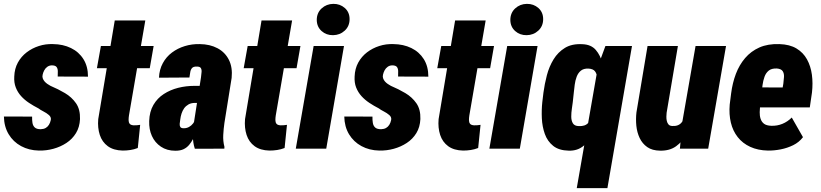

<svg xmlns="http://www.w3.org/2000/svg" viewBox="-26 -765 4223 988"><path d="M235.4 -147.5Q238.3 -162.1 225.8 -172.9Q213.4 -183.6 197 -191.9Q180.7 -200.2 172.4 -207Q146.5 -220.2 123.3 -235.6Q100.1 -251 82.5 -270.5Q64.9 -290 55.2 -314.9Q45.4 -339.8 47.4 -371.6Q48.8 -411.6 65.9 -442.9Q83 -474.1 111.1 -495.6Q139.2 -517.1 174.1 -528.3Q209 -539.6 247.1 -538.1Q298.3 -537.6 339.1 -517.8Q379.9 -498 403.3 -460.7Q426.8 -423.3 426.8 -370.6L271 -371.1Q271.5 -384.8 271.5 -398.2Q271.5 -411.6 265.1 -420.2Q258.8 -428.7 240.2 -428.7Q227.1 -428.2 217.3 -421.1Q207.5 -414.1 201.7 -403.1Q195.8 -392.1 193.4 -380.4Q190.9 -370.1 194.1 -361.6Q197.3 -353 203.4 -345.9Q209.5 -338.9 217.5 -333.3Q225.6 -327.6 233.9 -323.2Q273.4 -306.6 308.3 -285.9Q343.3 -265.1 365.2 -233.6Q387.2 -202.1 385.7 -152.3Q383.8 -110.8 365 -80.1Q346.2 -49.3 315.7 -29.3Q285.2 -9.3 248.5 0.7Q211.9 10.7 174.3 9.8Q123 8.8 82.5 -13.2Q42 -35.2 18.6 -74.2Q-4.9 -113.3 -5.9 -165.5L139.2 -165Q138.7 -147 141.1 -132.3Q143.6 -117.7 153.1 -108.9Q162.6 -100.1 183.6 -100.1Q198.7 -100.6 209 -106.4Q219.2 -112.3 225.8 -122.8Q232.4 -133.3 235.4 -147.5Z M764.6 -528.3 744.6 -414.1H472.7L493.2 -528.3ZM564.5 -659.7H721.7L637.7 -171.4Q635.7 -158.7 635.7 -147.2Q635.7 -135.7 641.1 -128.4Q646.5 -121.1 662.1 -120.1Q670.4 -119.6 679 -120.6Q687.5 -121.6 695.3 -122.6L683.1 -3.4Q664.6 3.9 645.3 6.8Q626 9.8 605.5 9.8Q558.1 8.8 528.8 -12.7Q499.5 -34.2 487.5 -70.8Q475.6 -107.4 479.5 -151.9Z M971.7 -132.8 1008.3 -367.2Q1009.3 -379.9 1011 -392.3Q1012.7 -404.8 1008.1 -413.8Q1003.4 -422.9 985.8 -422.4Q968.8 -422.9 961.7 -414.3Q954.6 -405.8 952.9 -392.6Q951.2 -379.4 948.7 -366.2L792 -365.2Q793.9 -407.2 811.8 -439.9Q829.6 -472.7 858.9 -494.6Q888.2 -516.6 925 -527.8Q961.9 -539.1 1002 -538.1Q1054.2 -537.6 1093.3 -516.8Q1132.3 -496.1 1151.9 -457Q1171.4 -418 1166 -364.3L1128.9 -132.8Q1124.5 -102.5 1122.8 -70.8Q1121.1 -39.1 1128.9 -9.3L1128.4 0L976.6 0.5Q966.3 -31.2 966.6 -65.4Q966.8 -99.6 971.7 -132.8ZM1022.5 -322.8 1007.8 -234.9 974.6 -235.4Q956.5 -234.9 943.4 -227.3Q930.2 -219.7 921.6 -207.8Q913.1 -195.8 908.2 -180.7Q903.3 -165.5 901.4 -148.9Q899.4 -138.2 898.7 -128.2Q897.9 -118.2 901.9 -111.6Q905.8 -105 919.9 -105Q934.6 -105 946.8 -111.8Q959 -118.7 967.3 -129.4Q975.6 -140.1 977.5 -153.8L986.8 -87.4Q977.5 -68.8 968.3 -51.3Q959 -33.7 947.3 -19.5Q935.5 -5.4 918.7 2.7Q901.9 10.7 876.5 10.7Q833 10.7 802 -10.3Q771 -31.2 755.6 -65.4Q740.2 -99.6 741.7 -142.1Q743.2 -190.4 763.4 -225.1Q783.7 -259.8 816.9 -281.2Q850.1 -302.7 890.6 -313Q931.2 -323.2 975.1 -323.2Z M1520 -528.3 1500 -414.1H1228L1248.5 -528.3ZM1319.8 -659.7H1477.1L1393.1 -171.4Q1391.1 -158.7 1391.1 -147.2Q1391.1 -135.7 1396.5 -128.4Q1401.9 -121.1 1417.5 -120.1Q1425.8 -119.6 1434.3 -120.6Q1442.9 -121.6 1450.7 -122.6L1438.5 -3.4Q1419.9 3.9 1400.6 6.8Q1381.3 9.8 1360.8 9.8Q1313.5 8.8 1284.2 -12.7Q1254.9 -34.2 1242.9 -70.8Q1231 -107.4 1234.9 -151.9Z M1744.1 -528.3 1652.8 0H1496.1L1587.9 -528.3ZM1604 -662.1Q1604 -698.7 1628.9 -721.7Q1653.8 -744.6 1689 -745.1Q1723.6 -745.6 1748.3 -723.9Q1772.9 -702.1 1772.9 -666.5Q1772.9 -630.4 1748 -607.4Q1723.1 -584.5 1688 -584Q1653.3 -583.5 1628.9 -605.2Q1604.5 -627 1604 -662.1Z M1986.8 -147.5Q1989.7 -162.1 1977.3 -172.9Q1964.8 -183.6 1948.5 -191.9Q1932.1 -200.2 1923.8 -207Q1897.9 -220.2 1874.8 -235.6Q1851.6 -251 1834 -270.5Q1816.4 -290 1806.6 -314.9Q1796.9 -339.8 1798.8 -371.6Q1800.3 -411.6 1817.4 -442.9Q1834.5 -474.1 1862.5 -495.6Q1890.6 -517.1 1925.5 -528.3Q1960.4 -539.6 1998.5 -538.1Q2049.8 -537.6 2090.6 -517.8Q2131.3 -498 2154.8 -460.7Q2178.2 -423.3 2178.2 -370.6L2022.5 -371.1Q2022.9 -384.8 2022.9 -398.2Q2022.9 -411.6 2016.6 -420.2Q2010.3 -428.7 1991.7 -428.7Q1978.5 -428.2 1968.8 -421.1Q1959 -414.1 1953.1 -403.1Q1947.3 -392.1 1944.8 -380.4Q1942.4 -370.1 1945.6 -361.6Q1948.7 -353 1954.8 -345.9Q1960.9 -338.9 1969 -333.3Q1977.1 -327.6 1985.4 -323.2Q2024.9 -306.6 2059.8 -285.9Q2094.7 -265.1 2116.7 -233.6Q2138.7 -202.1 2137.2 -152.3Q2135.3 -110.8 2116.5 -80.1Q2097.7 -49.3 2067.1 -29.3Q2036.6 -9.3 2000 0.7Q1963.4 10.7 1925.8 9.8Q1874.5 8.8 1834 -13.2Q1793.5 -35.2 1770 -74.2Q1746.6 -113.3 1745.6 -165.5L1890.6 -165Q1890.1 -147 1892.6 -132.3Q1895 -117.7 1904.5 -108.9Q1914.1 -100.1 1935.1 -100.1Q1950.2 -100.6 1960.4 -106.4Q1970.7 -112.3 1977.3 -122.8Q1983.9 -133.3 1986.8 -147.5Z M2516.1 -528.3 2496.1 -414.1H2224.1L2244.6 -528.3ZM2315.9 -659.7H2473.1L2389.2 -171.4Q2387.2 -158.7 2387.2 -147.2Q2387.2 -135.7 2392.6 -128.4Q2397.9 -121.1 2413.6 -120.1Q2421.9 -119.6 2430.4 -120.6Q2439 -121.6 2446.8 -122.6L2434.6 -3.4Q2416 3.9 2396.7 6.8Q2377.4 9.8 2356.9 9.8Q2309.6 8.8 2280.3 -12.7Q2251 -34.2 2239 -70.8Q2227.1 -107.4 2231 -151.9Z M2740.2 -528.3 2648.9 0H2492.2L2584 -528.3ZM2600.1 -662.1Q2600.1 -698.7 2625 -721.7Q2649.9 -744.6 2685.1 -745.1Q2719.7 -745.6 2744.4 -723.9Q2769 -702.1 2769 -666.5Q2769 -630.4 2744.1 -607.4Q2719.2 -584.5 2684.1 -584Q2649.4 -583.5 2625 -605.2Q2600.6 -627 2600.1 -662.1Z M2941.9 203.1 3051.8 -426.3 3089.4 -528.3H3226.1L3099.6 203.1ZM2764.6 -239.7 2770.5 -288.6Q2776.4 -333 2788.1 -377.7Q2799.8 -422.4 2822.5 -459.5Q2845.2 -496.6 2881.1 -518.6Q2917 -540.5 2970.7 -537.6Q3015.6 -536.1 3039.8 -508.1Q3064 -480 3074.2 -438.5Q3084.5 -397 3085.7 -354Q3086.9 -311 3085.9 -279.3L3081.1 -245.6Q3075.2 -211.4 3063.2 -167.2Q3051.3 -123 3030.3 -82.3Q3009.3 -41.5 2977.5 -14.9Q2945.8 11.7 2900.9 10.3Q2850.1 9.3 2820.6 -14.4Q2791 -38.1 2777.6 -75.7Q2764.2 -113.3 2762.2 -156.5Q2760.3 -199.7 2764.6 -239.7ZM2926.8 -289.6 2921.4 -239.3Q2919.9 -225.6 2916.7 -205.3Q2913.6 -185.1 2913.6 -164.8Q2913.6 -144.5 2921.9 -130.6Q2930.2 -116.7 2952.1 -116.2Q2984.9 -114.3 3001 -132.6Q3017.1 -150.9 3022.9 -178.5Q3028.8 -206.1 3029.8 -231.9L3038.1 -292Q3040.5 -307.6 3043.9 -327.4Q3047.4 -347.2 3046.4 -366.2Q3045.4 -385.3 3035.9 -397.9Q3026.4 -410.6 3002.4 -412.1Q2977.5 -413.1 2963.1 -401.4Q2948.7 -389.6 2941.4 -370.1Q2934.1 -350.6 2931.4 -329.1Q2928.7 -307.6 2926.8 -289.6Z M3484.9 -136.7 3553.2 -528.3H3710L3618.2 0H3472.7ZM3513.7 -238.3 3548.3 -238.8Q3544.4 -200.7 3534.7 -156.7Q3524.9 -112.8 3505.4 -74.5Q3485.8 -36.1 3453.1 -12.5Q3420.4 11.2 3371.1 10.3Q3330.1 9.8 3304.7 -8.1Q3279.3 -25.9 3265.6 -54.7Q3252 -83.5 3248.5 -117.9Q3245.1 -152.3 3249 -186.5L3306.2 -528.3H3462.4L3404.3 -184.6Q3403.3 -176.3 3403.1 -164.8Q3402.8 -153.3 3405.3 -142.6Q3407.7 -131.8 3414.1 -124.5Q3420.4 -117.2 3433.1 -116.7Q3465.8 -114.7 3481.9 -135.3Q3498 -155.8 3504.4 -184.8Q3510.7 -213.9 3513.7 -238.3Z M3925.8 9.8Q3874 8.8 3834.7 -9.3Q3795.4 -27.3 3770.3 -59.3Q3745.1 -91.3 3734.9 -134Q3724.6 -176.8 3729 -227.1L3736.3 -284.7Q3743.2 -338.4 3760.7 -384.8Q3778.3 -431.2 3808.3 -466.3Q3838.4 -501.5 3881.8 -520.8Q3925.3 -540 3984.4 -538.1Q4037.6 -536.6 4072.5 -515.6Q4107.4 -494.6 4126.7 -459.5Q4146 -424.3 4151.9 -380.4Q4157.7 -336.4 4152.3 -289.1L4141.1 -212.4H3783.7L3801.8 -315.4L4001.5 -314.9L4004.9 -334.5Q4007.3 -352.1 4008.3 -369.4Q4009.3 -386.7 4001.7 -398.7Q3994.1 -410.6 3971.7 -412.6Q3944.3 -413.6 3929.7 -401.6Q3915 -389.6 3908 -369.9Q3900.9 -350.1 3897.9 -327.4Q3895 -304.7 3893.1 -284.7L3885.7 -226.6Q3883.8 -207 3883.3 -188.2Q3882.8 -169.4 3887.9 -153.6Q3893.1 -137.7 3905.5 -128.2Q3918 -118.7 3942.9 -117.7Q3973.1 -116.7 4000 -127.7Q4026.9 -138.7 4048.3 -160.2L4106 -59.1Q4085.9 -32.7 4055.4 -17.8Q4024.9 -2.9 3991 3.7Q3957 10.3 3925.8 9.8Z"/></svg>

Font: Roboto Condensed Black
Style: Italic
Weight: 900
Italic angle: -12°
Designer: Christian Robertson
Foundry: Google
Version: Version 3.008; 2023